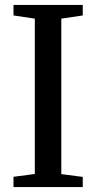

<svg xmlns="http://www.w3.org/2000/svg" viewBox="-20 -763 392 783"><path d="M122 -53.5V-687L35 -700V-743H317.5V-700L230 -687V-53L317.5 -41.5V0H35V-42Z"/></svg>

Font: Merriweather 48pt
Style: Regular
Weight: 400
Version: Version 2.100